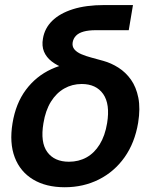

<svg xmlns="http://www.w3.org/2000/svg" viewBox="-20 -748 615 779"><path d="M242.7 11.7Q166.5 11.7 114.3 -19.8Q62 -51.3 39.8 -109.6Q17.6 -168 30.8 -248Q43.9 -328.6 85.2 -383.8Q126.5 -439 188.5 -467.5Q250.5 -496.1 326.2 -496.1L318.4 -449.2Q276.9 -457.5 244.1 -469.7Q211.4 -481.9 189.7 -498.8Q168 -515.6 158.4 -538.8Q148.9 -562 154.3 -591.8Q161.1 -633.3 191.9 -663.6Q222.7 -693.8 275.9 -710.7Q329.1 -727.5 403.3 -727.5H519.5L502.4 -625.5H368.7Q339.4 -625.5 319.3 -619.9Q299.3 -614.3 288.6 -603.3Q277.8 -592.3 274.9 -576.7Q272 -559.6 281.7 -547.9Q291.5 -536.1 309.6 -528.3Q327.6 -520.5 351.3 -514.2Q375 -507.8 399.4 -501Q431.2 -492.2 460.7 -473.4Q490.2 -454.6 511.5 -424.6Q532.7 -394.5 541.3 -351.3Q549.8 -308.1 540.5 -250Q526.9 -168.5 485.4 -109.9Q443.8 -51.3 381.1 -19.8Q318.4 11.7 242.7 11.7ZM259.8 -91.8Q299.3 -91.8 331.1 -109.4Q362.8 -127 384.5 -162.1Q406.2 -197.3 414.6 -248.5Q427.2 -325.7 398.7 -366.5Q370.1 -407.2 311.5 -407.2Q272.9 -407.2 240.7 -388.9Q208.5 -370.6 186.5 -335.2Q164.6 -299.8 156.2 -248Q143.1 -170.4 171.9 -131.1Q200.7 -91.8 259.8 -91.8Z"/></svg>

Font: Inter 28pt SemiBold
Style: Italic
Weight: 600
Italic angle: -9.3988°
Designer: Rasmus Andersson
Foundry: rsms
Version: Version 4.001;git-66647c0bb